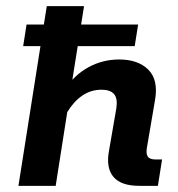

<svg xmlns="http://www.w3.org/2000/svg" viewBox="-20 -603 578 623"><path d="M39.8 0 111.3 -453.4H55.2L66.2 -523.4H122.3L131.8 -583H252.7L243.2 -523.4H428.2L417.1 -453.4H232.2L209 -308L188.1 -311.1Q222.4 -360.8 268 -385.4Q313.7 -410 366.7 -410Q427.9 -410 461.1 -377.1Q494.2 -344.3 483.2 -279.3L457 -125.7Q453 -104.5 459.4 -95Q465.8 -85.5 485.4 -85.5H505.9L492.3 0H431.6Q372.5 0 347.9 -29.3Q323.3 -58.6 333.8 -114.4L357.5 -251.6Q362.3 -283.2 350.2 -297.6Q338.1 -311.9 309.7 -311.9Q275.2 -311.9 247.3 -293Q219.4 -274.1 198.2 -239.2L160.7 0Z"/></svg>

Font: Rokkitt SemiBold
Style: Italic
Weight: 600
Italic angle: -9°
Designer: Vernon Adams
Foundry: Vernon Adams
Version: Version 3.103